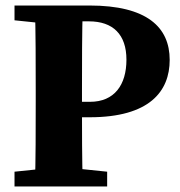

<svg xmlns="http://www.w3.org/2000/svg" viewBox="-20 -677 653 697"><path d="M32.7 0H369V-53.7L223.9 -68.7H177.9L32.7 -53.7V0ZM106.7 0H280.6C277.6 -103 277.6 -204.2 277.6 -286V-347C277.6 -452 277.6 -556 280.6 -657H106.7C109.7 -554 109.7 -450 109.7 -347V-310C109.7 -205 109.7 -101 106.7 0ZM193.7 -251.3H305.6C522.6 -251.3 596 -345.3 596 -459.5C596 -578.6 513.2 -657 304.6 -657H193.7V-599.5H302.9C390 -599.5 439 -552.1 439 -460.2C439 -368.8 395.3 -307.4 306.9 -307.4H193.7V-251.3ZM32.7 -603.3 177.9 -588.3H193.7V-657H32.7V-603.3Z"/></svg>

Font: Source Serif Variable
Style: Regular
Weight: 389
Designer: Frank Grießhammer
Foundry: Adobe Systems Incorporated
Version: Version 3.001;hotconv 1.0.111;makeotfexe 2.5.65597